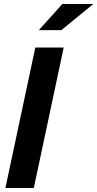

<svg xmlns="http://www.w3.org/2000/svg" viewBox="-20 -937 485 957"><path d="M7 0 156 -700H297.5L148.5 0ZM173.7 -786.8 290.7 -917.1H445.1L285.8 -786.8Z"/></svg>

Font: Red Hat Display
Style: Italic
Weight: 300
Italic angle: -12°
Designer: Pentagram, MCKL
Foundry: Pentagram, MCKL
Version: Version 1.023